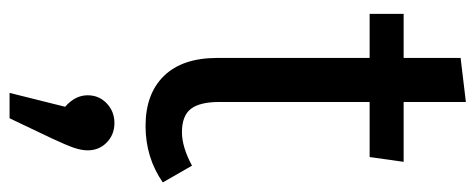

<svg xmlns="http://www.w3.org/2000/svg" viewBox="-316 -381 993 401"><g transform="rotate(90 180.5 -180.5)"><path d="M361 -24Q309 12 243 12Q176 12 138.5 -26.5Q101 -65 101 -138V-456H9V-527H101V-646L193 -657V-527H318L308 -456H193V-142Q193 -101 207.5 -82.5Q222 -64 256 -64Q287 -64 326 -85ZM294 133Q294 146 288.5 162Q283 178 268 210L227 296H174L203 180Q179 159 179 133Q179 109 196 93Q213 77 237 77Q261 77 277.5 93Q294 109 294 133Z"/></g></svg>

Font: Statis Sans
Style: Regular
Weight: 400
Designer: bBox Type GmbH
Foundry: bBox Type GmbH
Version: Version 1.000